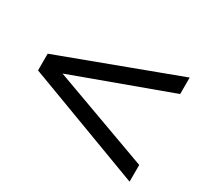

<svg xmlns="http://www.w3.org/2000/svg" viewBox="-111 -755 841 797"><g transform="rotate(30 310.0 -356.5)"><path d="M589 -527 92 -345V-368L589 -187V-107L29 -317V-397L589 -606Z"/></g></svg>

Font: Unbounded Light
Style: Regular
Weight: 300
Designer: Luke Prowse, Jean-Baptiste Morizot, Fátima Lázaro, Florian Runge
Foundry: NaN
Version: Version 1.700